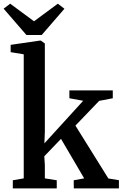

<svg xmlns="http://www.w3.org/2000/svg" viewBox="-43 -1044 679 1064"><path d="M28 0V-45L88.5 -55.5V-743L16 -755V-795.5L177.5 -819H183.5L205.5 -803V-314.5L203 -249.5L418 -485.5L341.5 -499.5V-543H582V-499.5L506.5 -485L375 -348L557.5 -55L616 -45.5V0H366L365.5 -45L423.5 -55.5L295 -274.5L202.5 -178L205.5 -129V-55.5L271.5 -45V0ZM103.5 -850 -23 -996 13.5 -1023.5 145.5 -926 277.5 -1023.5 314 -995.5 188 -850Z"/></svg>

Font: Merriweather 48pt SemiBold
Style: Regular
Weight: 600
Version: Version 2.100